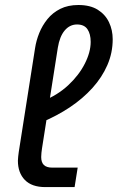

<svg xmlns="http://www.w3.org/2000/svg" viewBox="-20 -763 480 783"><path d="M164.8 0Q109.8 0 81.4 -29.1Q53 -58.2 53 -107.8Q53 -116 54.2 -124.7Q55.4 -133.4 56.4 -142.6L123 -566.6Q127.6 -597.2 140 -628.1Q152.4 -659 173.5 -685.1Q194.6 -711.2 225.9 -726.9Q257.2 -742.6 299.6 -742.6Q348 -742.6 378.8 -723.2Q409.6 -703.8 424.6 -672.1Q439.6 -640.4 439.6 -602.8Q439.6 -547.8 418 -497.9Q396.4 -448 357.1 -404.4Q317.8 -360.8 264.7 -325.4Q211.6 -290 149.6 -264.4L154.2 -350.8Q214.6 -374.8 258.2 -415.4Q301.8 -456 325.8 -503.2Q349.8 -550.4 349.8 -592.2Q349.8 -624.6 336.6 -643.9Q323.4 -663.2 294.2 -663.2Q264.6 -663.2 243.9 -638.8Q223.2 -614.4 215.8 -568.4L151.4 -158.4Q150 -149.6 149 -139.8Q148 -130 148 -122.6Q148 -100.6 159.1 -90Q170.2 -79.4 193.4 -79.4H296.8L284.2 0Z"/></svg>

Font: MuseoModerno Thin
Style: Italic
Weight: 100
Italic angle: -9°
Designer: Pablo Cosgaya, Héctor Gatti, Marcela Romero, and the Authors of The MuseoModerno Project.
Foundry: Omnibus-Type Team
Version: Version 1.003